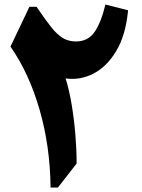

<svg xmlns="http://www.w3.org/2000/svg" viewBox="-20 -840 634 860"><path d="M452.1 -819.8 553.7 -793.9Q543 -681.2 500 -610.4Q457 -539.6 397 -509.5Q336.9 -479.5 273.9 -488.8Q290.5 -435.1 301.3 -369.9Q312 -304.7 317.6 -237.1Q323.2 -169.4 323.2 -107.4L239.3 0H206.5Q204.6 -185.1 157.2 -348.9Q109.9 -512.7 26.9 -631.3L111.8 -809.6H143.6Q182.6 -752 209.7 -718Q236.8 -684.1 262.2 -669.2Q287.6 -654.3 319.8 -654.3Q375 -654.3 404.3 -697.8Q433.6 -741.2 452.1 -819.8Z"/></svg>

Font: Pinar DS1 ExtraBold
Style: Regular
Weight: 800
Designer: Amin Abedi
Version: Version 3.000